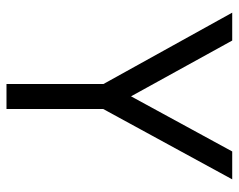

<svg xmlns="http://www.w3.org/2000/svg" viewBox="-92 -644 736 592"><g transform="rotate(90 276.0 -348.0)"><path d="M316 0H239V-299L19 -696H105L277 -384L447 -696H533L316 -298Z"/></g></svg>

Font: TitilliumText22L 400 wt
Style: 400 wt
Weight: 400
Designer: Campivisivi
Foundry: Campivisivi
Version: 1.000